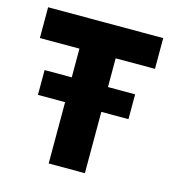

<svg xmlns="http://www.w3.org/2000/svg" viewBox="-89 -640 658 717"><g transform="rotate(15 240.0 -281.5)"><path d="M10 -444V-563H455V-444ZM58 -237V-333H408V-237ZM303 -545V0H163V-545Z"/></g></svg>

Font: Darker Grotesque Black
Style: Regular
Weight: 900
Designer: Gabriel Lam
Foundry: TypeRant
Version: Version 1.000;gftools[0.9.28]